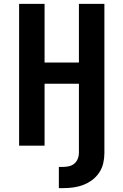

<svg xmlns="http://www.w3.org/2000/svg" viewBox="-20 -755 640 995"><path d="M306 220H285V110H306Q322 110 337.5 106.5Q353 103 365 93Q377 83 383 68Q389 53 389 38V-321H211V0H79V-735H211V-431H389V-735H521V38Q521 65 515 91Q509 117 494 139.5Q479 162 457.5 178Q436 194 411 203.5Q386 213 359.5 216.5Q333 220 306 220Z"/></svg>

Font: Iosevka SS04 XBd Ex
Style: Regular
Weight: 800
Width: 7
Monospace: yes
Designer: Belleve Invis
Foundry: Belleve Invis
Version: Version 19.0.0; ttfautohint (v1.8.4)